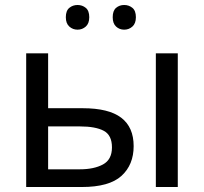

<svg xmlns="http://www.w3.org/2000/svg" viewBox="-20 -750 818 770"><path d="M85 0V-536H173V-316H312Q416 -316 466 -278Q516 -240 516 -164Q516 -89 467 -44.5Q418 0 308 0ZM605 0V-536H693V0ZM300 -71Q357 -71 393 -90.5Q429 -110 429 -159Q429 -208 396 -225.5Q363 -243 301 -243H173V-71ZM244 -681Q244 -707 258 -718.5Q272 -730 291 -730Q310 -730 324 -718.5Q338 -707 338 -681Q338 -656 324 -643.5Q310 -631 291 -631Q272 -631 258 -643.5Q244 -656 244 -681ZM432 -681Q432 -707 445.5 -718.5Q459 -730 478 -730Q497 -730 511 -718.5Q525 -707 525 -681Q525 -656 511 -643.5Q497 -631 478 -631Q459 -631 445.5 -643.5Q432 -656 432 -681Z"/></svg>

Font: TSCustom
Style: Regular
Weight: 400
Designer: Monotype Design Team
Foundry: Monotype Imaging Inc.
Version: Version 2.004; ttfautohint (v1.8.3) -l 8 -r 50 -G 200 -x 14 